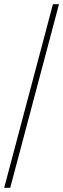

<svg xmlns="http://www.w3.org/2000/svg" viewBox="-20 -780 303 921"><path d="M0 121H29L263 -760H234Z"/></svg>

Font: Noto Serif Thai SemiCondensed Thin
Style: Regular
Weight: 100
Width: 4
Designer: Monotype Design Team
Foundry: Monotype Imaging Inc.
Version: Version 2.002